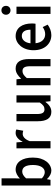

<svg xmlns="http://www.w3.org/2000/svg" viewBox="984 -1732 760 2769"><g transform="rotate(-90 1364.5 -348.0)"><path d="M73 0H155L164 -50H167C204 -10 247 12 287 12C385 12 476 -85 476 -254C476 -405 413 -503 302 -503C257 -503 211 -478 174 -442L177 -524V-706H73ZM177 -124V-353C211 -390 242 -408 274 -408C341 -408 369 -350 369 -252C369 -141 324 -83 266 -83C240 -83 209 -94 177 -124Z M609 0H713V-300C740 -374 782 -401 817 -401C836 -401 848 -398 863 -393L881 -493C867 -500 852 -503 830 -503C783 -503 737 -468 705 -404H702L695 -491H609Z M1000 -183C1000 -59 1042 12 1136 12C1196 12 1239 -21 1278 -72H1281L1289 0H1374V-491H1270V-155C1237 -107 1211 -87 1172 -87C1124 -87 1104 -117 1104 -198V-491H1000Z M1519 0H1623V-343C1660 -383 1684 -404 1723 -404C1772 -404 1793 -374 1793 -293V0H1897V-308C1897 -432 1854 -503 1760 -503C1700 -503 1655 -468 1615 -425H1612L1605 -491H1519Z M2024 -245C2024 -83 2120 12 2242 12C2298 12 2351 -10 2393 -41L2358 -113C2326 -90 2293 -77 2255 -77C2184 -77 2134 -127 2125 -216H2406C2409 -228 2410 -248 2410 -270C2410 -407 2347 -503 2227 -503C2123 -503 2024 -405 2024 -245ZM2124 -289C2133 -371 2178 -414 2230 -414C2290 -414 2320 -367 2320 -289Z M2600 -577C2637 -577 2664 -604 2664 -642C2664 -681 2637 -708 2600 -708C2563 -708 2536 -681 2536 -642C2536 -604 2563 -577 2600 -577ZM2548 0H2652V-491H2548Z"/></g></svg>

Font: Falling Sky
Style: Condensed
Weight: 400
Designer: Paul D. Hunt
Foundry: Adobe Systems Incorporated
Version: Version 1.02